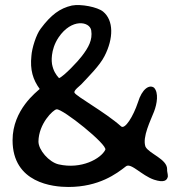

<svg xmlns="http://www.w3.org/2000/svg" viewBox="-20 -733 693 764"><path d="M462 -230C397 -288 280 -351 276 -365C274 -374 297 -391 303 -397C331 -427 377 -472 396 -510C432 -580 433 -652 390 -687C368 -705 302 -718 266 -711C218 -700 183 -674 142 -619C124 -596 107 -541 105 -511C99 -455 111 -416 138 -379C127 -368 30 -297 30 -175C30 -4 192 11 252 11C374 11 444 -42 481 -71C501 -87 543 -35 593 -18C633 -5 645 -15 648 -31C648 -43 644 -51 645 -60C645 -100 574 -121 559 -149C545 -187 580 -255 593 -289C605 -320 612 -364 593 -384C574 -398 545 -379 529 -326C510 -269 477 -217 462 -230ZM306 -510C293 -492 235 -430 215 -422C202 -436 192 -452 187 -478C186 -483 179 -533 213 -584C265 -661 337 -648 343 -612C349 -574 332 -544 306 -510ZM205 -298C228 -302 409 -157 399 -137C382 -102 304 -58 213 -79C175 -88 133 -136 133 -170C134 -241 191 -296 205 -298Z"/></svg>

Font: Carybe
Style: Regular
Weight: 400
Designer: Genilson Lima Santos
Foundry: Genilson Lima Santos
Version: Version 1.010;PS 001.010;hotconv 1.0.70;makeotf.lib2.5.58329